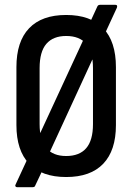

<svg xmlns="http://www.w3.org/2000/svg" viewBox="-20 -725 549 795"><path d="M50 50Q46 50 44 46.5Q42 43 45 38L101 -83L135 -149L333 -577L348 -622L383 -698Q386 -705 394 -705H458Q468 -705 464 -693L409 -574L376 -508L179 -80L162 -33L126 43Q125 47 122 48.5Q119 50 116 50ZM254 8Q153 8 100.5 -47Q48 -102 48 -207V-447Q48 -553 100.5 -608Q153 -663 254 -663Q355 -663 407.5 -608Q460 -553 460 -447V-207Q460 -102 407.5 -47Q355 8 254 8ZM254 -79Q309 -79 337 -111.5Q365 -144 365 -211V-443Q365 -511 337 -543.5Q309 -576 254 -576Q200 -576 172 -543.5Q144 -511 144 -443V-211Q144 -144 172 -111.5Q200 -79 254 -79Z"/></svg>

Font: Sofia Sans Condensed SemiBold
Style: Regular
Weight: 600
Designer: Botio Nikoltchev, Ani Petrova
Foundry: lettersoup
Version: Version 4.101